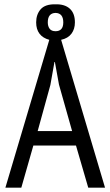

<svg xmlns="http://www.w3.org/2000/svg" viewBox="-20 -872 513 892"><path d="M148 -768Q148 -805 169 -829Q190 -853 238 -852Q281 -853 304.5 -831.5Q328 -810 328 -768Q328 -737 312 -715.5Q296 -694 264 -687L468 0H390L333 -196H135L79 0H5L209 -687Q179 -695 163.5 -715.5Q148 -736 148 -768ZM155 -263H315L254 -479L235 -584H233L214 -477ZM202 -768Q202 -750 210.5 -738.5Q219 -727 238 -727Q274 -727 274 -768Q274 -811 238 -812Q202 -811 202 -768Z"/></svg>

Font: PT Sans Narrow
Style: Regular
Weight: 400
Width: 3
Designer: A.Korolkova, O.Umpeleva, V.Yefimov
Foundry: ParaType Ltd
Version: Version 2.003W OFL